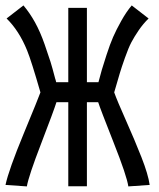

<svg xmlns="http://www.w3.org/2000/svg" viewBox="-32 -667 570 690"><path d="M320.8 -299.8H280.3V2.4H213.4V-299.8H170.9Q161.1 -268.6 116 -151.4Q70.8 -34.2 64.5 2.9L-12.2 -2.4Q-1 -55.7 53.2 -186.8Q107.4 -317.9 113.3 -335Q80.6 -448.7 65.4 -485.8Q36.6 -556.6 -8.3 -600.6L52.2 -647.5Q74.7 -621.1 93.8 -586.7Q112.8 -552.2 128.2 -508.1Q143.6 -463.9 149.7 -444.3Q155.8 -424.8 166.5 -383.8Q167.5 -380.9 168 -379.4Q168.5 -377.9 168.9 -375.7Q169.4 -373.5 169.9 -371.6H213.4V-638.7H280.3V-371.6H321.8Q330.1 -402.8 334 -416.3Q337.9 -429.7 350.6 -469Q363.3 -508.3 374.5 -533.9Q385.7 -559.6 403.8 -592Q421.9 -624.5 441.4 -647.5L502 -600.6Q482.4 -581.5 466.3 -557.9Q450.2 -534.2 439.9 -514.6Q429.7 -495.1 417 -459.2Q404.3 -423.3 398.4 -403.3Q392.6 -383.3 378.4 -335Q389.6 -303.7 420.9 -233.6Q452.1 -163.6 476.3 -102.1Q500.5 -40.5 505.9 -2.4L429.2 2.9Q423.8 -34.7 376.2 -155Q328.6 -275.4 320.8 -299.8Z"/></svg>

Font: FantasqueSansM Nerd Font
Style: Regular
Weight: 400
Monospace: yes
Designer: Jany Belluz
Version: Version 1.8.0 ; ttfautohint (v1.8.2);Nerd Fonts 3.4.0